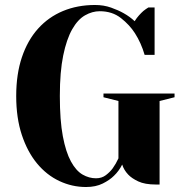

<svg xmlns="http://www.w3.org/2000/svg" viewBox="-20 -735 740 770"><path d="M365 -20Q388 -20 404.5 -32.5Q421 -45 432 -60Q445 -78 455 -100V-330L395 -345V-360H680V-345L620 -330V5H605Q561 5 534.5 -7.5Q508 -20 494 -35Q477 -53 470 -75Q457 -49 437 -30Q420 -13 392 1Q364 15 325 15Q269 15 218 -9Q167 -33 128.5 -79.5Q90 -126 67.5 -194Q45 -262 45 -350Q45 -438 68 -506Q91 -574 133 -620.5Q175 -667 233 -691Q291 -715 361 -715Q396 -715 425.5 -704.5Q455 -694 476 -682Q501 -668 520 -650Q528 -663 537.5 -673.5Q547 -684 555 -691Q565 -699 575 -705H600V-515H560Q546 -563 521 -602Q500 -635 465 -662.5Q430 -690 380 -690Q350 -690 321 -673.5Q292 -657 269.5 -617.5Q247 -578 233.5 -512.5Q220 -447 220 -350Q220 -252 232 -188.5Q244 -125 264.5 -87.5Q285 -50 311 -35Q337 -20 365 -20Z"/></svg>

Font: Yeseva One
Style: Regular
Weight: 400
Designer: Jovanny Lemonad
Foundry: Jovanny Lemonad
Version: Version 2.001; ttfautohint (v0.91) -l 8 -r 50 -G 200 -x 0 -w